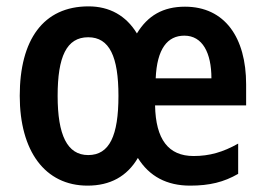

<svg xmlns="http://www.w3.org/2000/svg" viewBox="-20 -573 833 603"><path d="M561 -552C492 -552 444 -524 410 -468C376 -524 324 -553 258 -553C116 -553 42 -448 42 -272C42 -99 121 10 255 10C326 10 379 -19 413 -77C449 -19 504 10 577 10C638 10 683 -1 728 -27V-122C680 -95 638 -83 588 -83C509 -83 469 -135 467 -242H753V-308C753 -455 686 -552 561 -552ZM559 -461C616 -461 644 -407 644 -327H469C473 -420 506 -461 559 -461ZM257 -456C324 -456 352 -395 352 -272C352 -147 324 -86 257 -86C191 -86 161 -149 161 -272C161 -395 189 -456 257 -456Z"/></svg>

Font: Noto Sans Khmer Condensed SemiBold
Style: Regular
Weight: 600
Width: 3
Designer: Danh Hong and the Monotype Design Team
Foundry: Monotype Imaging Inc.
Version: Version 2.004